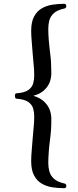

<svg xmlns="http://www.w3.org/2000/svg" viewBox="-20 -800 409 1010"><path d="M318 190Q288 190 257 185.5Q226 181 200.5 166.5Q175 152 159.5 123.5Q144 95 144 47Q144 23 147 -11Q150 -45 152 -73Q154 -102 157 -130Q160 -158 160 -188Q160 -209 154.5 -229Q149 -249 129 -263.5Q109 -278 65 -281Q61 -283 59.5 -287.5Q58 -292 58 -296Q58 -300 59.5 -304Q61 -308 65 -309Q109 -312 129 -326.5Q149 -341 154.5 -361Q160 -381 160 -402Q160 -434 157 -460Q154 -486 152 -517Q150 -545 147 -580Q144 -615 144 -637Q144 -685 159.5 -713.5Q175 -742 200.5 -756.5Q226 -771 257 -775.5Q288 -780 318 -780Q324 -780 326 -776.5Q328 -773 329 -769Q329 -757 318 -755Q280 -747 262 -729.5Q244 -712 239 -691Q234 -670 234 -649Q234 -621 236.5 -589Q239 -557 242 -535Q247 -498 248.5 -471.5Q250 -445 250 -417Q250 -370 224.5 -338.5Q199 -307 155 -296Q199 -284 224.5 -252Q250 -220 250 -173Q250 -144 248.5 -118.5Q247 -93 242 -56Q239 -34 236.5 -1Q234 32 234 58Q234 81 240 102.5Q246 124 264 140.5Q282 157 318 165Q329 167 329 178Q328 190 318 190Z"/></svg>

Font: Zen Antique
Style: Regular
Weight: 400
Designer: Yoshimichi Ohira
Foundry: Positype
Version: Version 1.001